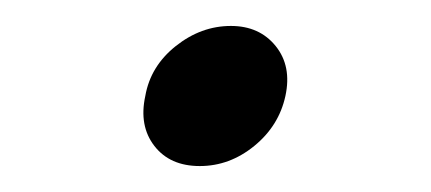

<svg xmlns="http://www.w3.org/2000/svg" viewBox="-20 -324 332 148"><path d="M134 -196Q111 -196 99 -211.5Q87 -227 92 -250Q96 -273 115.5 -288.5Q135 -304 158 -304Q180 -304 192.5 -288.5Q205 -273 200 -250Q195 -227 176 -211.5Q157 -196 134 -196Z"/></svg>

Font: Epunda Sans
Style: Italic
Weight: 400
Italic angle: -12.0243°
Designer: Simon Atzbach
Foundry: typofactur
Version: Version 2.204; ttfautohint (v1.8.4.7-5d5b)